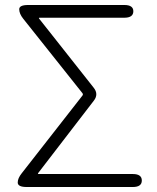

<svg xmlns="http://www.w3.org/2000/svg" viewBox="-20 -749 630 769"><path d="M87 0Q51 0 51 -18Q51 -35 67 -55L310 -366Q314 -371 310 -376L73 -674Q57 -694 57 -712Q57 -729 93 -729H478Q514 -729 514 -704Q514 -678 478 -678H139Q134 -678 137 -674L355 -398Q376 -372 356 -346L133 -56Q130 -52 135 -52H512Q548 -52 548 -26Q548 0 512 0Z"/></svg>

Font: Resource Han Rounded CN Light
Style: Regular
Weight: 300
Designer: Cyano Hao (round all glyphs); Ryoko NISHIZUKA 西塚涼子 (kana, bopomofo & ideographs); Paul D. Hunt (Latin, Greek & Cyrillic)
Foundry: Cyano Hao
Version: 0.990